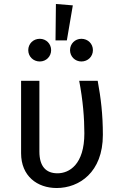

<svg xmlns="http://www.w3.org/2000/svg" viewBox="-20 -933 607 965"><path d="M471 -527H378C397 -428 404 -338 404 -263C404 -106 328 -62 269 -62C211 -62 178 -97 178 -171V-527H86V-163C86 -48 167 12 265 12C377 12 497 -66 497 -255C497 -358 487 -440 471 -527ZM389 -738C357 -738 332 -713 332 -681C332 -649 357 -624 389 -624C422 -624 447 -649 447 -681C447 -713 422 -738 389 -738ZM180 -738C147 -738 122 -713 122 -681C122 -649 147 -624 180 -624C212 -624 237 -649 237 -681C237 -713 212 -738 180 -738ZM261 -913 259 -730H316L346 -906Z"/></svg>

Font: Fira Math
Style: Regular
Weight: 400
Designer: Xiangdong Zeng
Foundry: Xiangdong Zeng
Version: Version 0.3.4